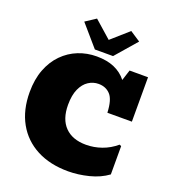

<svg xmlns="http://www.w3.org/2000/svg" viewBox="-181 -1167 1168 1313"><g transform="rotate(20 403.5 -510.5)"><path d="M467.3 14.2Q335 14.2 238 -36.6Q141.1 -87.4 88.4 -181.6Q35.6 -275.9 35.6 -405.8Q35.6 -499 63.2 -570.8Q90.8 -642.6 139.4 -691.9Q188 -741.2 251 -766.4Q314 -791.5 384.8 -791.5Q459 -791.5 513.2 -768.1Q567.4 -744.6 602.5 -699.7L627.4 -777.3H761.7V-454.1H583.5Q579.6 -547.9 546.6 -583.5Q513.7 -619.1 460.4 -619.1Q421.4 -619.1 387.5 -597.2Q353.5 -575.2 332.8 -529.8Q312 -484.4 312 -413.6Q312 -309.1 366.5 -253.7Q420.9 -198.2 519.5 -198.2Q577.6 -198.2 633.3 -217.8Q689 -237.3 736.8 -277.8L750 -272V-65.9Q693.4 -24.4 616.5 -5.1Q539.6 14.2 467.3 14.2ZM355 -831.5 221.7 -985.8 296.9 -1035.2 421.4 -925.3 545.9 -1035.2 621.1 -985.8 487.3 -831.5Z"/></g></svg>

Font: Bevan
Style: Regular
Weight: 400
Designer: Vernon Adams
Foundry: Vernon Adams
Version: Version 2.100; ttfautohint (v1.8.3)